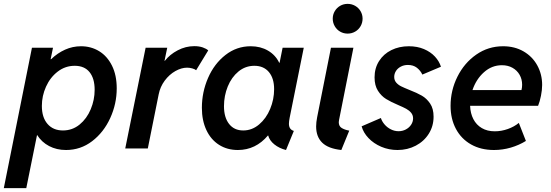

<svg xmlns="http://www.w3.org/2000/svg" viewBox="-50 -768 2852 993"><path d="M115.2 -521H224.1L211.9 -461.9H214.4Q247.6 -493.7 286.6 -511.2Q325.7 -528.8 369.1 -528.8Q420.9 -528.8 462.9 -503.2Q504.9 -477.5 529.3 -428.2Q553.7 -378.9 553.7 -311Q553.7 -231 520 -157.2Q486.3 -83.5 426.5 -37.8Q366.7 7.8 291.5 7.8Q242.7 7.8 204.1 -12.5Q165.5 -32.7 141.6 -70.3L85.9 205.1H-30.3ZM439.5 -303.7Q439.5 -362.3 413.1 -395Q386.7 -427.7 336.4 -427.7Q287.6 -427.7 248.5 -397.7Q209.5 -367.7 188 -319.8Q166.5 -272 166.5 -220.2Q166.5 -160.6 195.8 -127Q225.1 -93.3 275.4 -93.3Q324.2 -93.3 361.6 -123.8Q398.9 -154.3 419.2 -202.9Q439.5 -251.5 439.5 -303.7Z M703.1 -521H814.9L800.8 -453.6H802.7Q828.1 -486.3 869.1 -507.8Q910.2 -529.3 954.6 -529.3Q980 -529.3 998.8 -522.7Q1017.6 -516.1 1026.9 -507.3L964.4 -404.8Q958.5 -410.2 944.8 -414.1Q931.2 -418 917.5 -418Q888.2 -418 856.9 -400.4Q825.7 -382.8 802 -351.1Q778.3 -319.3 770.5 -279.3L714.4 0H597.7Z M994.1 -210.4Q994.1 -291.5 1026.1 -365Q1058.1 -438.5 1116 -483.6Q1173.8 -528.8 1246.6 -528.8Q1297.4 -528.8 1336.2 -506.1Q1375 -483.4 1394 -443.4H1396L1411.6 -521H1521L1448.2 -159.7Q1444.3 -140.1 1444.3 -127.9Q1444.3 -113.8 1450.2 -104.5Q1456.1 -95.2 1469.7 -90.8L1429.2 7.8Q1394 -1 1368.9 -21.2Q1343.8 -41.5 1336.9 -67.4H1335.9Q1272.5 7.8 1180.2 7.8Q1125 7.8 1082.8 -19Q1040.5 -45.9 1017.3 -95.5Q994.1 -145 994.1 -210.4ZM1367.7 -306.6Q1367.7 -363.3 1340.6 -395.5Q1313.5 -427.7 1265.6 -427.7Q1219.2 -427.7 1183.3 -398.2Q1147.5 -368.7 1127.9 -320.6Q1108.4 -272.5 1108.4 -218.8Q1108.4 -160.6 1134.8 -127Q1161.1 -93.3 1208 -93.3Q1253.4 -93.3 1290 -124.3Q1326.7 -155.3 1347.2 -204.6Q1367.7 -253.9 1367.7 -306.6Z M1585 -113.8Q1585 -135.3 1590.3 -162.1L1661.6 -521H1777.8L1703.6 -147.9Q1702.1 -141.6 1702.1 -136.2Q1702.1 -115.2 1717.3 -106Q1732.4 -96.7 1756.3 -92.3L1715.3 7.8Q1647.5 0.5 1616.2 -30.3Q1585 -61 1585 -113.8ZM1670.9 -671.4Q1670.9 -692.4 1681.2 -710Q1691.4 -727.5 1709 -737.8Q1726.6 -748 1748 -748Q1769 -748 1786.9 -737.8Q1804.7 -727.5 1814.9 -710Q1825.2 -692.4 1825.2 -671.4Q1825.2 -650.4 1814.9 -632.6Q1804.7 -614.7 1786.9 -604.5Q1769 -594.2 1748 -594.2Q1726.6 -594.2 1709 -604.5Q1691.4 -614.7 1681.2 -632.6Q1670.9 -650.4 1670.9 -671.4Z M1820.3 -114.7 1919.9 -157.7Q1925.3 -140.1 1939 -124.3Q1952.6 -108.4 1971.7 -98.9Q1990.7 -89.4 2011.2 -89.4Q2031.7 -89.4 2048.8 -98.4Q2065.9 -107.4 2076.2 -122.8Q2086.4 -138.2 2086.4 -155.8Q2086.4 -172.4 2076.4 -184.6Q2066.4 -196.8 2051.3 -205.1Q2036.1 -213.4 2009.8 -224.6Q1971.7 -240.7 1947 -255.9Q1922.4 -271 1904.8 -298.3Q1887.2 -325.7 1887.2 -367.7Q1887.2 -415.5 1910.4 -452.1Q1933.6 -488.8 1973.9 -508.8Q2014.2 -528.8 2064.5 -528.8Q2107.9 -528.8 2142.6 -514.2Q2177.2 -499.5 2199.5 -475.3Q2221.7 -451.2 2230.5 -422.9L2134.3 -382.3Q2124.5 -403.3 2106 -417.7Q2087.4 -432.1 2059.6 -432.1Q2039.1 -432.1 2022.7 -423.3Q2006.3 -414.6 1997.6 -400.4Q1988.8 -386.2 1988.8 -370.1Q1988.8 -353 1999 -341.1Q2009.3 -329.1 2024.7 -321.5Q2040 -314 2067.9 -302.7Q2106.9 -287.6 2131.8 -273.2Q2156.7 -258.8 2174.6 -232.4Q2192.4 -206.1 2192.4 -164.6Q2192.4 -115.7 2167.7 -76.4Q2143.1 -37.1 2100.3 -14.6Q2057.6 7.8 2005.9 7.8Q1960.9 7.8 1921.6 -9Q1882.3 -25.9 1855.7 -54Q1829.1 -82 1820.3 -114.7Z M2280.3 -220.7Q2280.3 -300.3 2315.7 -371.3Q2351.1 -442.4 2413.1 -485.6Q2475.1 -528.8 2551.8 -528.8Q2611.8 -528.8 2657.7 -502.2Q2703.6 -475.6 2728.8 -429.7Q2753.9 -383.8 2753.9 -328.6Q2753.9 -302.7 2747.8 -272.5Q2741.7 -242.2 2732.9 -220.7H2381.3Q2382.8 -181.6 2398.2 -151.9Q2413.6 -122.1 2441.9 -105.5Q2470.2 -88.9 2508.8 -88.9Q2543 -88.9 2576.4 -100.8Q2609.9 -112.8 2633.3 -132.3L2669.9 -39.1Q2634.3 -17.1 2591.8 -4.6Q2549.3 7.8 2504.9 7.8Q2437 7.8 2386.2 -21Q2335.4 -49.8 2307.9 -101.6Q2280.3 -153.3 2280.3 -220.7ZM2647 -302.2Q2650.4 -315.9 2650.4 -329.6Q2650.4 -358.4 2637.2 -381.3Q2624 -404.3 2600.3 -417.5Q2576.7 -430.7 2545.9 -430.7Q2493.7 -430.7 2453.1 -394.5Q2412.6 -358.4 2393.6 -302.2Z"/></svg>

Font: Reddit Sans Fudge SmBold Italic
Style: Regular
Weight: 600
Italic angle: -11.25°
Designer: Stephen Hutchings
Version: Version 1.013